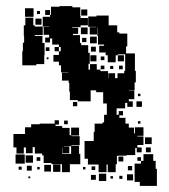

<svg xmlns="http://www.w3.org/2000/svg" viewBox="-20 -604 554 629"><path d="M423 -119V-96H395V-94H366V-93H363V-66H359V-40H333V-65H329V-40H303V-65H268V-84H257V-142H287V-172H290V-199H316V-203H321V-228H330V-265H318V-302H295V-308H277V-272H235V-276H209V-304H207V-332H205V-340H183V-366H204V-367H180V-390H173V-402H155V-424H173V-436H179V-450H173V-458H151V-478H144V-465H128V-481H141V-490H123V-516H141V-517H120V-549H144V-555H147V-582H175V-584H217V-580H243V-551H244V-545H268V-521H244V-515H217V-513H236V-493H219V-489H242V-463H246V-456H269V-431H274V-395H270V-376H275V-394H297V-376H309V-371H334V-348H335V-364H357V-348H365V-364H387V-372H390V-426H366V-423H359V-400H333V-423H326V-432H305V-454H321V-458H301V-486H299V-513H298V-491H274V-515H296V-516H269V-550H296V-553H336V-521H364V-498H371V-494H397V-452H393V-429H422V-372H425V-334H421V-308H402V-307H420V-279H402V-272H415V-254H397V-267H390V-249H362V-228H369V-240H383V-226H371V-218H391V-199H402V-186H419V-167H422V-187H450V-159H430V-157H450V-129H430V-121H444V-105H428V-119ZM62 -577H90V-549H62ZM246 -573H266V-553H246ZM128 -555V-571H144V-555ZM101 -568H111V-558H101ZM89 -521H94V-517H120V-489H94V-486H119V-463H126V-423H125V-394H99V-390H53V-436H55V-464H59V-485H58V-521H63V-546H89ZM96 -543H116V-523H96ZM245 -514H267V-492H245ZM275 -484H297V-462H275ZM263 -480V-466H249V-480ZM278 -435V-451H294V-435ZM159 -436V-450H173V-436ZM130 -449H142V-437H130ZM296 -403H276V-423H296ZM386 -423V-403H366V-423ZM310 -419H322V-407H310ZM139 -416V-410H133V-416ZM322 -377H310V-389H322ZM370 -377V-389H382V-377ZM341 -378V-388H351V-378ZM432 -297H440V-289H432ZM427 -272H445V-254H427ZM219 -256V-270H233V-256ZM214 -126H239V-100H243V-66H209V-40H183V-66H149V-70H123V-95H118V-101H94V-122H87V-102H65V-121H58V-101H34V-121H24V-165H62V-187H82V-197H110V-199H159V-210H173V-196H162V-191H184V-185H208V-161H213V-186H239V-160H214V-158H241V-128H214ZM190 -197V-209H202V-197ZM440 -207V-199H432V-207ZM455 -154H477V-132H455ZM184 -100H213V-125H189V-124H207V-102H185V-120H184ZM474 -121V-105H458V-121ZM490 -77V-51H494V5H438V-8H421V-68H442V-77H450V-99H482V-77ZM61 -68H31V-98H61ZM88 -71H64V-95H88ZM384 -75H368V-91H384ZM112 -77H100V-89H112ZM430 -77V-89H442V-77ZM178 -41H154V-65H178ZM147 -42H125V-64H147ZM84 -45H68V-61H84ZM413 -60V-46H399V-60ZM280 -47V-59H292V-47ZM51 -48H41V-58H51ZM110 -49H102V-57H110ZM260 -49H252V-57H260ZM328 -11H304V-35H328ZM416 -13H396V-33H416ZM294 -15H278V-31H294ZM381 -18H371V-28H381ZM350 -19H342V-27H350ZM79 -20H73V-26H79Z"/></svg>

Font: Rubik-Storm
Style: Regular
Weight: 400
Designer: NaN (generative design), Hubert & Fischer (Rubik source font outlines)
Foundry: NaN, Hubert & Fischer
Version: Version 1.000